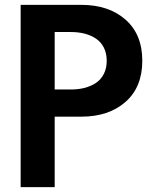

<svg xmlns="http://www.w3.org/2000/svg" viewBox="-20 -770 620 790"><path d="M65 0V-750H314.5Q427.3 -750 496.4 -689.3Q565.5 -628.6 565.5 -520Q565.5 -411.4 496.4 -350.7Q427.3 -290 314.5 -290H205V0ZM271.8 -638.2H205V-401.8H271.8Q302.7 -401.8 328.9 -408.6Q355 -415.5 375.5 -429.3Q395.9 -443.2 407.5 -466.4Q419.1 -489.5 419.1 -520Q419.1 -550.5 407.5 -573.6Q395.9 -596.8 375.5 -610.7Q355 -624.5 328.9 -631.4Q302.7 -638.2 271.8 -638.2Z"/></svg>

Font: Spartan MB
Style: Bold
Weight: 700
Designer: Matt Bailey, Mirko Velimirovic
Foundry: Matt Bailey
Version: Version 1.005